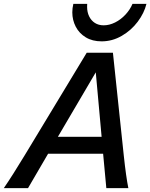

<svg xmlns="http://www.w3.org/2000/svg" viewBox="-29 -975 779 995"><path d="M505.4 -178.2H220.2L116.2 0H-9.3Q34.7 -64 99.1 -170.4L420.4 -701.7H556.2L612.3 -170.4Q624.5 -56.6 636.2 0H522ZM271 -266.1H497.6L467.3 -600.1ZM497.6 -760.7Q449.7 -760.7 415.5 -781.5Q381.3 -802.2 363.5 -836.7Q345.7 -871.1 345.7 -911.1Q345.7 -932.1 351.1 -955.1H422.9Q422.4 -949.7 422.4 -939.5Q422.4 -912.1 432.9 -890.4Q443.4 -868.7 462.6 -856.2Q481.9 -843.8 508.3 -843.8Q537.6 -843.8 567.4 -858.6Q597.2 -873.5 621.1 -899.2Q645 -924.8 657.7 -955.1H730Q718.3 -907.2 684.6 -862.3Q650.9 -817.4 601.8 -789.1Q552.7 -760.7 497.6 -760.7Z"/></svg>

Font: Lesson One Medium
Style: Italic
Weight: 500
Italic angle: -14°
Designer: But Ko, Victor Gaultney, Annie Olsen, Julie Remington, Don Collingsworth, Eric Hays, Becca Hirsbrunner
Version: Version 1.100